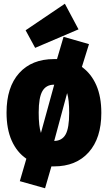

<svg xmlns="http://www.w3.org/2000/svg" viewBox="-20 -870 577 1027"><path d="M522 -266Q522 -131 454.5 -55.5Q387 20 269 20H255L221 137L86 99L121 -21Q70 -56 42.5 -118Q15 -180 15 -268Q15 -404 82.5 -479Q150 -554 269 -554H285L320 -673L456 -634L418 -512Q468 -476 495 -414.5Q522 -353 522 -266ZM187 -268Q187 -194 199 -159L270 -417H269Q227 -417 207 -383Q187 -349 187 -268ZM350 -266Q350 -337 339 -372L270 -116Q312 -117 331 -151Q350 -185 350 -266ZM327 -850 400 -713 168 -614 117 -708Z"/></svg>

Font: Fira Sans Condensed Black
Style: Regular
Weight: 900
Width: 3
Designer: Carrois Corporate & Edenspiekermann AG
Foundry: Carrois Corporate GbR & Edenspiekermann AG
Version: Version 4.203